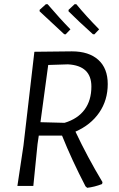

<svg xmlns="http://www.w3.org/2000/svg" viewBox="-20 -887 569 916"><path d="M340 -259Q397 -138 469 -18L467 -9Q431 5 396 9L388 2Q323 -123 276 -240H165L159 -199L139 0H63L92 -193L144 -640H145L323 -642Q404 -642 449 -601.5Q494 -561 494 -486Q494 -409 453.5 -350Q413 -291 340 -259ZM173 -304 288 -301Q351 -320 383.5 -364Q416 -408 416 -474Q416 -574 304 -580L210 -577ZM286 -724 169 -833V-840L199 -867H207Q267 -797 316 -747L293 -723ZM423 -724Q353 -787 307 -833V-840L336 -867H344Q389 -812 453 -747L430 -723Z"/></svg>

Font: Alegreya Sans SC
Style: Italic
Weight: 400
Italic angle: -7°
Designer: Juan Pablo del Peral
Foundry: Huerta Tipografica
Version: Version 2.008; ttfautohint (v1.6)